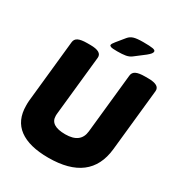

<svg xmlns="http://www.w3.org/2000/svg" viewBox="-204 -1008 1066 1148"><g transform="rotate(30 329.0 -433.5)"><path d="M301 8Q169 8 100 -43Q31 -94 31 -196Q31 -204 31 -212.5Q31 -221 32 -230L77 -659Q79 -682 99 -692Q119 -702 161 -702H183Q263 -702 259 -658L216 -250Q215 -242 215 -238Q215 -234 215 -231Q215 -164 319 -164Q424 -164 433 -250L476 -659Q478 -682 498 -692Q518 -702 560 -702H582Q662 -702 658 -658L613 -230Q587 8 301 8ZM340 -749Q307 -749 297 -752.5Q287 -756 287 -762Q287 -771 303 -790L348 -845Q362 -862 383.5 -868.5Q405 -875 448 -875Q496 -875 514.5 -871.5Q533 -868 533 -858Q533 -851 526.5 -842.5Q520 -834 504 -821L436 -769Q420 -757 398 -753Q376 -749 340 -749Z"/></g></svg>

Font: Asap Semi Condensed Semi Condensed Black
Style: Italic
Weight: 900
Width: 4
Italic angle: -6°
Designer: Pablo Cosgaya
Foundry: Omnibus-Type
Version: Version 3.001; ttfautohint (v1.8.4.7-5d5b)